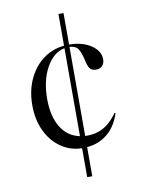

<svg xmlns="http://www.w3.org/2000/svg" viewBox="-81 -626 599 817"><g transform="rotate(-10 218.5 -217.5)"><path d="M395 -112 391 -101Q373 -52 336.5 -23.5Q300 5 251 9V135H229V10Q178 9 137.5 -19.5Q97 -48 74.5 -96.5Q52 -145 52 -207Q52 -268 74.5 -317.5Q97 -367 137 -397.5Q177 -428 229 -433V-570H251V-434Q307 -434 345 -409Q383 -384 383 -347Q383 -330 373 -319.5Q363 -309 346 -309Q326 -309 318 -322Q310 -335 305 -361Q298 -391 288 -406.5Q278 -422 251 -424V-39H261Q298 -39 327.5 -54.5Q357 -70 382 -102L391 -114ZM229 -42V-422Q181 -413 150 -357.5Q119 -302 119 -222Q119 -147 147.5 -100Q176 -53 229 -42Z"/></g></svg>

Font: Libre Caslon Display
Style: Regular
Weight: 400
Designer: Pablo Impallari, Rodrigo Fuenzalida
Foundry: Pablo Impallari, Rodrigo Fuenzalida
Version: Version 1.100; ttfautohint (v1.6) -l 8 -r 50 -G 200 -x 14 -D